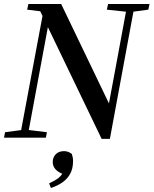

<svg xmlns="http://www.w3.org/2000/svg" viewBox="-32 -684 763 954"><path d="M-12 0 -7 -27 83 -39H103L201 -27L196 0ZM66 0 188 -652H225L165 -329L104 0ZM499 -636 505 -664H711L705 -636L622 -625H602ZM534 -148 496 -99 539 -329 601 -664H638L514 6H473L192 -578L189 -584L168 -628L103 -636L109 -664H272L520 -148ZM331 116Q331 154 316.5 180Q302 206 277 223Q252 240 221 250L212 227Q231 218 245.5 209.5Q260 201 269.5 190Q279 179 285 165L287 183Q260 174 245 158.5Q230 143 230 121Q230 98 245 82.5Q260 67 286 67Q297 67 306.5 70.5Q316 74 325 81Q328 90 329.5 98.5Q331 107 331 116Z"/></svg>

Font: Source Serif 4 48pt SemiBold
Style: Italic
Weight: 600
Italic angle: -12°
Designer: Frank Grießhammer
Foundry: Adobe Systems Incorporated
Version: Version 4.004;hotconv 1.0.116;makeotfexe 2.5.65601